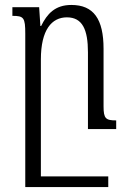

<svg xmlns="http://www.w3.org/2000/svg" viewBox="-20 -521 514 775"><path d="M398 -92V-324C398 -444 358 -501 268 -501C202 -501 170 -465 146 -416H143L138 -492H30V-457C76 -457 82 -450 82 -385V234H417V191H145V-281C145 -401 189 -451 250 -451C313 -451 335 -401 335 -310V0H449V-35C407 -35 398 -42 398 -92Z"/></svg>

Font: Noto Serif Armenian ExtraCondensed
Style: Regular
Weight: 400
Width: 2
Designer: Monotype Design Team
Foundry: Monotype Imaging Inc.
Version: Version 2.008